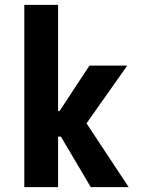

<svg xmlns="http://www.w3.org/2000/svg" viewBox="-20 -770 590 790"><path d="M80 0V-750H219V-313H225L348 -500H503.5L336 -262.5L509.5 0H353.5L230.5 -208H219V0Z"/></svg>

Font: Trispace SemiCondensed SemiBold
Style: Regular
Weight: 600
Width: 4
Designer: Tyler Finck
Foundry: Etcetera Type Company
Version: Version 1.210; ttfautohint (v1.8.3)